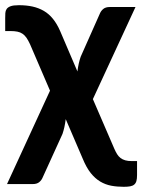

<svg xmlns="http://www.w3.org/2000/svg" viewBox="-21 -543 548 739"><path d="M232 -84.5Q230 -68.5 226.8 -53.8Q223.5 -39 219.5 -27.5L143 140.5Q139 150.5 130 158Q121 165.5 105 165.5H6L171.5 -194L94.5 -373Q87.5 -388 80.8 -397.8Q74 -407.5 65.5 -413.2Q57 -419 45.8 -421.2Q34.5 -423.5 18.5 -423.5H-1V-473Q-1 -483.5 -0.5 -492.5Q0 -501.5 4.5 -508.2Q9 -515 19.8 -519Q30.5 -523 52 -523Q80.5 -523 104.2 -517.8Q128 -512.5 147.8 -501Q167.5 -489.5 183 -470.2Q198.5 -451 210.5 -423.5L277 -268Q279 -284 282.2 -298.5Q285.5 -313 289.5 -324.5L363.5 -491Q367.5 -501 376.5 -508.5Q385.5 -516 401.5 -516H500.5L336.5 -161.5L419 29.5Q424 41 429.5 50Q435 59 442.8 65Q450.5 71 461 74Q471.5 77 486 77H506.5V130.5Q506.5 145 504 153.8Q501.5 162.5 495.5 167.5Q489.5 172.5 479.8 174.2Q470 176 455 176Q429.5 176 407 171.8Q384.5 167.5 364.8 155.8Q345 144 328.2 123Q311.5 102 297.5 68Z"/></svg>

Font: Lato Heavy
Style: Regular
Weight: 800
Designer: Lukasz Dziedzic
Foundry: tyPoland Lukasz Dziedzic
Version: Version 2.007; 2014-02-27